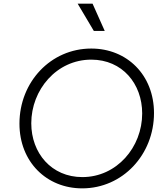

<svg xmlns="http://www.w3.org/2000/svg" viewBox="-20 -1024 924 1056"><path d="M432 12C655 12 827 -174 827 -402C827 -612 678 -757 482 -757C259 -757 87 -573 87 -344C87 -133 237 12 432 12ZM152 -346C152 -530 291 -696 482 -696C653 -696 762 -563 762 -400C762 -214 622 -50 433 -50C263 -50 152 -182 152 -346ZM407 -1004 496 -854H556L489 -1004Z"/></svg>

Font: Mluvka Light
Style: Italic
Weight: 300
Italic angle: -8°
Designer: Modified by Jiří Krblich, Original typeface by Gumpita Rahayu
Foundry: Gumpita Rahayu & Jiří Krblich
Version: Version 2.000;Glyphs 3.1.1 (3134)